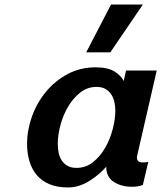

<svg xmlns="http://www.w3.org/2000/svg" viewBox="-20 -810 709 844"><path d="M234 -178Q234 -159 237.5 -140Q241 -121 250.5 -106Q260 -91 276 -81.5Q292 -72 316 -72Q358 -72 390 -98Q422 -124 443.5 -162.5Q465 -201 476 -244.5Q487 -288 487 -322Q487 -342 483 -361Q479 -380 469 -395Q459 -410 443.5 -419Q428 -428 404 -428Q364 -428 332.5 -403Q301 -378 279 -340.5Q257 -303 245.5 -259.5Q234 -216 234 -178ZM99 -177Q99 -238 120.5 -298Q142 -358 181.5 -406Q221 -454 276.5 -484Q332 -514 400 -514Q453 -514 482 -496.5Q511 -479 524 -454L534 -500H669L583 -126Q582 -124 582 -121.5Q582 -119 582 -117Q582 -96 607 -96H612Q625 -96 632 -99L608 3Q588 11 561 11Q513 11 480 -10.5Q447 -32 447 -77Q431 -59 412 -43Q393 -27 372 -14Q351 -1 327.5 6.5Q304 14 278 14Q231 14 197 -0.5Q163 -15 141.5 -40.5Q120 -66 109.5 -101Q99 -136 99 -177ZM465 -580H359L468 -790H608Z"/></svg>

Font: Perun
Style: Bold Italic
Weight: 700
Italic angle: -12°
Foundry: Copyright (c) Stefan Peev, Context Ltd, 2016
Version: Version 1.027